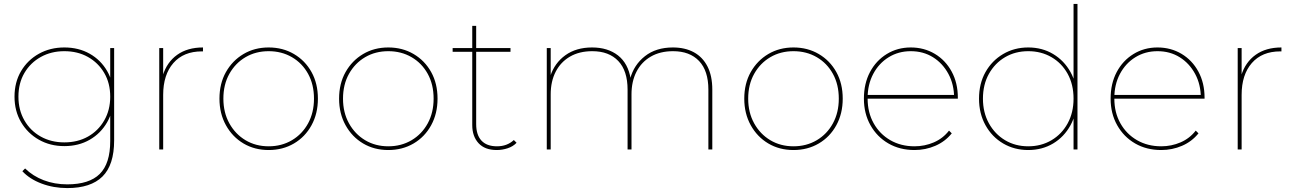

<svg xmlns="http://www.w3.org/2000/svg" viewBox="-20 -762 6599 979"><path d="M323 197Q253 197 192 174Q131 151 94 111L108 97Q148 136 203 157Q258 178 323 178Q435 178 488.5 125Q542 72 542 -43V-209L552 -269L542 -329V-517H562V-46Q562 79 502.5 138Q443 197 323 197ZM308 -17Q236 -17 178.5 -49.5Q121 -82 87.5 -139Q54 -196 54 -269Q54 -343 87.5 -399.5Q121 -456 178.5 -488Q236 -520 308 -520Q381 -520 437.5 -488Q494 -456 526.5 -399.5Q559 -343 559 -269Q559 -196 526.5 -139Q494 -82 437.5 -49.5Q381 -17 308 -17ZM308 -36Q376 -36 428.5 -65.5Q481 -95 511.5 -148Q542 -201 542 -269Q542 -338 511.5 -390Q481 -442 428.5 -471.5Q376 -501 308 -501Q241 -501 188 -471.5Q135 -442 104.5 -390Q74 -338 74 -269Q74 -201 104.5 -148Q135 -95 188 -65.5Q241 -36 308 -36Z M792 0V-517H812V-374L810 -377Q831 -445 883.5 -482.5Q936 -520 1015 -520V-500Q1014 -500 1012.5 -500Q1011 -500 1009 -500Q916 -500 864 -440.5Q812 -381 812 -278V0Z M1350 3Q1278 3 1221.5 -30.5Q1165 -64 1132 -123.5Q1099 -183 1099 -259Q1099 -336 1132 -394.5Q1165 -453 1221.5 -486.5Q1278 -520 1350 -520Q1422 -520 1479 -486.5Q1536 -453 1568.5 -394.5Q1601 -336 1601 -259Q1601 -183 1568.5 -123.5Q1536 -64 1479 -30.5Q1422 3 1350 3ZM1350 -16Q1416 -16 1468.5 -47Q1521 -78 1551 -133Q1581 -188 1581 -259Q1581 -331 1551 -385.5Q1521 -440 1468.5 -470.5Q1416 -501 1350 -501Q1284 -501 1232 -470.5Q1180 -440 1149.5 -385.5Q1119 -331 1119 -259Q1119 -188 1149.5 -133Q1180 -78 1232 -47Q1284 -16 1350 -16Z M1960 3Q1888 3 1831.5 -30.5Q1775 -64 1742 -123.5Q1709 -183 1709 -259Q1709 -336 1742 -394.5Q1775 -453 1831.5 -486.5Q1888 -520 1960 -520Q2032 -520 2089 -486.5Q2146 -453 2178.5 -394.5Q2211 -336 2211 -259Q2211 -183 2178.5 -123.5Q2146 -64 2089 -30.5Q2032 3 1960 3ZM1960 -16Q2026 -16 2078.5 -47Q2131 -78 2161 -133Q2191 -188 2191 -259Q2191 -331 2161 -385.5Q2131 -440 2078.5 -470.5Q2026 -501 1960 -501Q1894 -501 1842 -470.5Q1790 -440 1759.5 -385.5Q1729 -331 1729 -259Q1729 -188 1759.5 -133Q1790 -78 1842 -47Q1894 -16 1960 -16Z M2513 3Q2452 3 2420 -32Q2388 -67 2388 -124V-630H2408V-129Q2408 -74 2435 -45Q2462 -16 2514 -16Q2566 -16 2600 -48L2614 -34Q2596 -15 2568.5 -6Q2541 3 2513 3ZM2288 -498V-517H2583V-498Z M2768 0V-517H2788V-371L2786 -374Q2808 -441 2863 -480.5Q2918 -520 2999 -520Q3079 -520 3131 -479.5Q3183 -439 3196 -359L3193 -360Q3212 -431 3268.5 -475.5Q3325 -520 3411 -520Q3473 -520 3518 -495.5Q3563 -471 3587.5 -423Q3612 -375 3612 -305V0H3592V-305Q3592 -401 3544.5 -451Q3497 -501 3412 -501Q3346 -501 3298.5 -473.5Q3251 -446 3225.5 -396.5Q3200 -347 3200 -281V0H3180V-305Q3180 -401 3132.5 -451Q3085 -501 3000 -501Q2934 -501 2886.5 -473.5Q2839 -446 2813.5 -396.5Q2788 -347 2788 -281V0Z M4026 3Q3954 3 3897.5 -30.5Q3841 -64 3808 -123.5Q3775 -183 3775 -259Q3775 -336 3808 -394.5Q3841 -453 3897.5 -486.5Q3954 -520 4026 -520Q4098 -520 4155 -486.5Q4212 -453 4244.5 -394.5Q4277 -336 4277 -259Q4277 -183 4244.5 -123.5Q4212 -64 4155 -30.5Q4098 3 4026 3ZM4026 -16Q4092 -16 4144.5 -47Q4197 -78 4227 -133Q4257 -188 4257 -259Q4257 -331 4227 -385.5Q4197 -440 4144.5 -470.5Q4092 -501 4026 -501Q3960 -501 3908 -470.5Q3856 -440 3825.5 -385.5Q3795 -331 3795 -259Q3795 -188 3825.5 -133Q3856 -78 3908 -47Q3960 -16 4026 -16Z M4643 3Q4568 3 4510 -30.5Q4452 -64 4418.5 -123.5Q4385 -183 4385 -259Q4385 -336 4416 -394.5Q4447 -453 4501.5 -486.5Q4556 -520 4624 -520Q4692 -520 4746.5 -487.5Q4801 -455 4832.5 -397Q4864 -339 4864 -264Q4864 -263 4864 -262Q4864 -261 4864 -259H4396V-278H4853L4845 -263Q4845 -331 4816 -385Q4787 -439 4737.5 -470Q4688 -501 4624 -501Q4561 -501 4511 -470Q4461 -439 4432.5 -385Q4404 -331 4404 -263V-259Q4404 -188 4435 -133Q4466 -78 4520 -47Q4574 -16 4643 -16Q4695 -16 4741.5 -36Q4788 -56 4819 -96L4833 -82Q4799 -40 4749 -18.5Q4699 3 4643 3Z M5223 3Q5152 3 5095 -30.5Q5038 -64 5005 -123.5Q4972 -183 4972 -259Q4972 -336 5005 -394.5Q5038 -453 5095 -486.5Q5152 -520 5223 -520Q5294 -520 5350 -486.5Q5406 -453 5438.5 -394.5Q5471 -336 5471 -259Q5471 -183 5438.5 -123.5Q5406 -64 5350 -30.5Q5294 3 5223 3ZM5223 -16Q5289 -16 5341.5 -47Q5394 -78 5424 -133Q5454 -188 5454 -259Q5454 -331 5424 -385.5Q5394 -440 5341.5 -470.5Q5289 -501 5223 -501Q5157 -501 5105 -470.5Q5053 -440 5022.5 -385.5Q4992 -331 4992 -259Q4992 -188 5022.5 -133Q5053 -78 5105 -47Q5157 -16 5223 -16ZM5454 0V-190L5464 -260L5454 -330V-742H5474V0Z M5901 3Q5826 3 5768 -30.5Q5710 -64 5676.5 -123.5Q5643 -183 5643 -259Q5643 -336 5674 -394.5Q5705 -453 5759.5 -486.5Q5814 -520 5882 -520Q5950 -520 6004.5 -487.5Q6059 -455 6090.5 -397Q6122 -339 6122 -264Q6122 -263 6122 -262Q6122 -261 6122 -259H5654V-278H6111L6103 -263Q6103 -331 6074 -385Q6045 -439 5995.5 -470Q5946 -501 5882 -501Q5819 -501 5769 -470Q5719 -439 5690.5 -385Q5662 -331 5662 -263V-259Q5662 -188 5693 -133Q5724 -78 5778 -47Q5832 -16 5901 -16Q5953 -16 5999.5 -36Q6046 -56 6077 -96L6091 -82Q6057 -40 6007 -18.5Q5957 3 5901 3Z M6291 0V-517H6311V-374L6309 -377Q6330 -445 6382.5 -482.5Q6435 -520 6514 -520V-500Q6513 -500 6511.5 -500Q6510 -500 6508 -500Q6415 -500 6363 -440.5Q6311 -381 6311 -278V0Z"/></svg>

Font: Montserrat Thin
Style: Regular
Weight: 100
Designer: Julieta Ulanovsky
Foundry: Julieta Ulanovsky
Version: Version 9.000